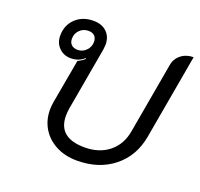

<svg xmlns="http://www.w3.org/2000/svg" viewBox="-109 -714 878 843"><g transform="rotate(20 330.5 -292.0)"><path d="M144 -161Q144 -178 147 -196L184 -403Q205 -413 217 -425L214 -427Q188 -404 152 -404Q119 -404 97 -426Q75 -448 75 -482Q75 -531 107.5 -562Q140 -593 191 -593Q230 -593 253 -571Q276 -549 276 -512Q276 -506 274 -490L222 -195Q219 -176 219 -160Q219 -57 343 -57Q411 -57 456.5 -93.5Q502 -130 513 -195L571 -524Q576 -555 600 -574Q624 -593 658 -593L588 -196Q571 -101 502 -46Q433 9 331 9Q276 9 233.5 -13Q191 -35 167.5 -73.5Q144 -112 144 -161ZM224 -506Q224 -524 214 -534Q204 -544 185 -544Q161 -544 144.5 -527.5Q128 -511 128 -487Q128 -469 138.5 -459Q149 -449 168 -449Q191 -449 207.5 -466Q224 -483 224 -506Z"/></g></svg>

Font: K2D Light
Style: Italic
Weight: 300
Italic angle: -10°
Designer: Katatrad Aksorn Co.,Ltd.
Foundry: Cadson Demak Co.,Ltd.
Version: Version 1.000; ttfautohint (v1.6)